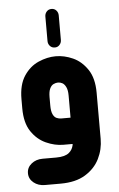

<svg xmlns="http://www.w3.org/2000/svg" viewBox="-55 -659 541 873"><g transform="rotate(-5 215.0 -222.5)"><path d="M183 -588Q183 -601 191.5 -610.5Q200 -620 214 -620Q227 -620 235.5 -610.5Q244 -601 244 -588V-476Q244 -463 235.5 -453.5Q227 -444 214 -444Q200 -444 191.5 -453.5Q183 -463 183 -476ZM256 0H214Q175 0 135 -18Q95 -36 68.5 -75.5Q42 -115 42 -181V-223Q42 -289 68.5 -329Q95 -369 135 -386.5Q175 -404 214 -404Q253 -404 292 -386.5Q331 -369 358 -329Q385 -289 385 -223V-12Q385 36 364 78.5Q343 121 299 148Q255 175 186 175H114Q84 175 63 158Q42 141 42 115Q42 89 63 72Q84 55 114 55H176Q197 55 211.5 51Q226 47 234.5 40Q243 33 248 24.5Q253 16 255 7ZM257 -120V-221Q257 -246 250 -260Q243 -274 233.5 -279Q224 -284 214 -284Q204 -284 193.5 -279Q183 -274 176.5 -260Q170 -246 170 -221V-183Q170 -157 176.5 -143Q183 -129 193.5 -124.5Q204 -120 214 -120Z"/></g></svg>

Font: Beiruti ExtraBold
Style: Regular
Weight: 800
Designer: Arlette Boutros
Foundry: Boutros
Version: Version 1.41